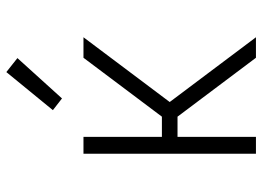

<svg xmlns="http://www.w3.org/2000/svg" viewBox="-128 -678 807 590"><g transform="rotate(-90 275.0 -383.5)"><path d="M392 0 211 -241H149V0H97V-530H149V-289H211L392 -530H455L256 -265L455 0ZM267 -596 231 -624 348 -767 391 -733Z"/></g></svg>

Font: Lode Dark
Style: Regular
Weight: 400
Monospace: yes
Designer: Belleve Invis
Foundry: Belleve Invis
Version: Version 29.2.0; ttfautohint (v1.8.3)